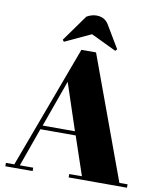

<svg xmlns="http://www.w3.org/2000/svg" viewBox="-97 -984 887 1060"><g transform="rotate(10 347.0 -453.5)"><path d="M361 -19C361 -19 361 0 361 0C361 0 688 0 688 0C688 0 688 -19 688 -19C688 -19 642 -19 642 -19C642 -19 390 -706 390 -706C390 -706 308 -706 308 -706C308 -706 53 -19 53 -19C53 -19 6 -19 6 -19C6 -19 6 0 6 0C6 0 159 0 159 0C159 0 159 -19 159 -19C159 -19 84 -19 84 -19C84 -19 161 -235 161 -235C161 -235 359 -235 359 -235C359 -235 432 -19 432 -19C432 -19 361 -19 361 -19ZM351 -257C351 -257 170 -257 170 -257C170 -257 264 -519 264 -519C264 -519 351 -257 351 -257ZM205 -733C205 -733 351 -801 351 -801C351 -801 493 -733 493 -733C493 -733 502 -743 502 -743C502 -743 428 -867 428 -867C428 -867 428 -867 428 -867C413 -894 389 -907 358 -907C358 -907 358 -907 358 -907C340 -907 322 -902 303 -891C303 -891 197 -743 197 -743C197 -743 205 -733 205 -733Z"/></g></svg>

Font: Abril Fatface Utterance
Style: Regular
Weight: 500
Designer: Veronika Burian, Jos Scaglione
Foundry: TypeTogether
Version: ""